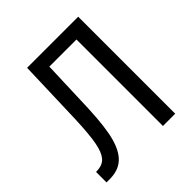

<svg xmlns="http://www.w3.org/2000/svg" viewBox="-189 -853 995 995"><g transform="rotate(-45 308.0 -355.5)"><path d="M533.7 -710.9V0H443.8V-633.8H245.1L234.4 -335Q228.5 -204.1 209.5 -135.3Q190.4 -66.4 153.8 -33.7Q117.2 -1 57.6 0H30.3V-76.7L46.9 -77.6Q82.5 -80.6 102.5 -105.2Q122.6 -129.9 132.8 -183.6Q143.1 -237.3 147.5 -347.7L159.2 -710.9Z"/></g></svg>

Font: RobotoCondensed-Regular
Style: Regular
Weight: 400
Designer: Google
Version: Version 2.001201; 2014